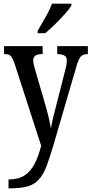

<svg xmlns="http://www.w3.org/2000/svg" viewBox="-20 -786 496 1040"><path d="M26 186Q79 186 112.5 164.5Q146 143 167 102Q188 61 203 4L59 -441Q48 -473 38 -483Q28 -493 5 -493H2V-536H211V-493H208Q180 -493 170 -483.5Q160 -474 160 -460Q160 -447 164 -431Q168 -415 174 -395L221 -234Q235 -187 243.5 -150.5Q252 -114 256 -89Q260 -116 266.5 -144Q273 -172 282 -205L332 -401Q336 -416 339 -430Q342 -444 342 -458Q342 -477 330 -484.5Q318 -492 293 -493H290V-536H456V-493H454Q431 -493 418 -480Q405 -467 392 -420L271 -5Q250 67 232 114Q214 161 190 187Q166 213 130 223.5Q94 234 37 234H26ZM184 -619Q205 -656 227 -694Q249 -732 261 -766H367V-756Q357 -739 332.5 -711.5Q308 -684 279 -655.5Q250 -627 225 -606H184Z"/></svg>

Font: Noto Serif Thai ExtraCondensed Medium
Style: Regular
Weight: 500
Width: 2
Designer: Monotype Design Team
Foundry: Monotype Imaging Inc.
Version: Version 2.002; ttfautohint (v1.8.4.7-5d5b)